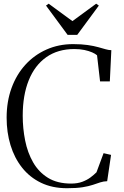

<svg xmlns="http://www.w3.org/2000/svg" viewBox="-20 -984 654 1014"><path d="M334 10Q256 10 196.5 -18.8Q137 -47.5 96.5 -98.8Q56 -150 35.5 -217.5Q15 -285 15 -362.5Q15 -448 41 -519.2Q67 -590.5 114.2 -642.2Q161.5 -694 225.8 -722.5Q290 -751 366 -751Q410.5 -751 443 -746.2Q475.5 -741.5 498.5 -735Q521.5 -728.5 538.2 -723.8Q555 -719 568 -719L560 -554H508.5L492.5 -692Q483.5 -700 466.5 -707.5Q449.5 -715 425.8 -720Q402 -725 372.5 -725Q285.5 -725 224.5 -682Q163.5 -639 131.8 -560Q100 -481 100 -373Q100 -306 112.8 -242Q125.5 -178 154.8 -126.8Q184 -75.5 233.2 -45Q282.5 -14.5 355.5 -14.5Q389.5 -14.5 414.8 -24Q440 -33.5 458.2 -47.2Q476.5 -61 489.5 -74L527 -175L566.5 -166L546 -27Q526.5 -26.5 509.2 -20.8Q492 -15 470.5 -7.8Q449 -0.5 416.5 4.8Q384 10 334 10ZM337 -800 223 -954.5 237 -964.5 362.5 -872.5 488 -964.5 502 -954.5 388 -800Z"/></svg>

Font: Merriweather 144pt Light
Style: Regular
Weight: 300
Version: Version 2.100